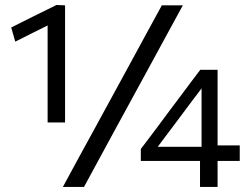

<svg xmlns="http://www.w3.org/2000/svg" viewBox="-20 -734 983 754"><path d="M167 -253V-634Q138 -619.5 106.5 -604Q74.5 -588 40 -570.5L24 -626Q69.5 -649 113.8 -671Q158 -693 202 -714.5L235.5 -713V-253ZM227 0Q257 -55 285.5 -108Q314.5 -161 352 -229.5L487 -477Q525.5 -548 554.8 -601.8Q584 -655.5 615.5 -713H698Q667 -655.5 637.5 -602Q608 -548 569.5 -477L434.5 -229.5Q397.5 -161 368.5 -108Q339.5 -55 310 0ZM765.5 0V-102H533V-149Q546.5 -166.5 565 -191Q583 -215.5 602.5 -241Q621.5 -266.5 637 -287.5L698.5 -369.5Q715 -392 732.5 -415Q749.5 -437.5 766.5 -460H834.5V-163H921.5V-102H834.5V0ZM658 -235.5Q642.5 -215 628.2 -196Q614 -177 599.5 -157.5H771.5V-387Q764 -377.5 757 -367.5Q749.5 -357.5 742 -348Z"/></svg>

Font: Heraclito
Style: Regular
Weight: 400
Designer: Kostas Bartsokas (font) & Cristiano Sobral (main changes)
Foundry: Kostas Bartsokas (font) & Cristiano Sobral (main changes)
Version: Version 1.00;July 8, 2020;FontCreator 13.0.0.2655 64-bit